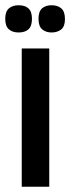

<svg xmlns="http://www.w3.org/2000/svg" viewBox="-37 -713 268 733"><path d="M46 0V-528H151V0ZM160 -589Q138 -589 124 -601Q110 -613 110 -641Q110 -669 123.5 -681Q137 -693 160 -693Q183 -693 197 -681Q211 -669 211 -640Q211 -612 196.5 -600.5Q182 -589 160 -589ZM34 -589Q11 -589 -3 -601Q-17 -613 -17 -641Q-17 -669 -3 -681Q11 -693 34 -693Q58 -693 71.5 -681Q85 -669 85 -641Q85 -613 71.5 -601Q58 -589 34 -589Z"/></svg>

Font: Bricolage Grotesque 48pt Condensed Medium
Style: Regular
Weight: 500
Width: 3
Designer: Mathieu Triay
Foundry: Atelier Triay
Version: Version 1.001;gftools[0.9.33.dev8+g029e19f]